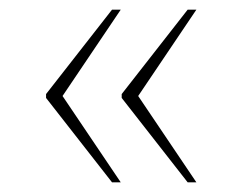

<svg xmlns="http://www.w3.org/2000/svg" viewBox="-20 -468 504 396"><path d="M367 -92H385L265 -270L385 -448H367L231 -274V-266ZM211 -92H229L109 -270L229 -448H211L75 -274V-266Z"/></svg>

Font: Noto Serif Display Thin
Style: Regular
Weight: 100
Designer: Monotype Design Team
Foundry: Monotype Imaging Inc.
Version: Version 2.009